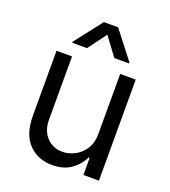

<svg xmlns="http://www.w3.org/2000/svg" viewBox="-140 -866 861 974"><g transform="rotate(20 290.5 -378.5)"><path d="M420.5 -223V-545.5H504.3V0H420.5V-92.3H414.8Q395.6 -50.8 355.1 -21.8Q314.6 7.1 252.8 7.1Q176.1 7.1 126.4 -43.7Q76.7 -94.5 76.7 -198.9V-545.5H160.5V-204.5Q160.5 -144.9 194.1 -109.4Q227.6 -73.9 279.8 -73.9Q311.1 -73.9 343.6 -89.8Q376.1 -105.8 398.3 -138.8Q420.5 -171.9 420.5 -223ZM217.3 -610.8H137.8V-616.5L252.8 -764.2H329.5L444.6 -616.5V-610.8H365.1L291.2 -710.2Z"/></g></svg>

Font: Inter Zeller
Style: Regular
Weight: 400
Designer: Rasmus Andersson; Joe Bland
Foundry: zeller
Version: Version 3.015;git-dec3a8cb1